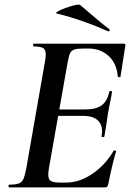

<svg xmlns="http://www.w3.org/2000/svg" viewBox="-20 -815 571 835"><path d="M20 -12Q48 -12 61.5 -17Q75 -22 81.5 -36Q88 -50 94 -81L175 -544Q179 -563 179 -578Q179 -599 167.5 -606Q156 -613 126 -613Q124 -613 124 -619Q124 -625 126 -625H519Q527 -625 525 -616L504 -482Q504 -479 500 -479Q497 -479 494.5 -480.5Q492 -482 492 -483Q488 -538 453 -571Q418 -604 363 -604H345Q316 -604 303 -599.5Q290 -595 284.5 -583Q279 -571 274 -543L193 -85Q190 -67 190 -55Q190 -35 201 -28Q212 -21 241 -21H267Q325 -21 381 -58.5Q437 -96 474 -159Q475 -162 481 -160.5Q487 -159 485 -157Q469 -105 451 -15Q449 -6 446 -3Q443 0 435 0H20Q17 0 17 -6Q17 -12 20 -12ZM422 -223Q424 -237 424 -243Q424 -276 403 -293.5Q382 -311 344 -311H187L191 -339H351Q397 -339 421.5 -356.5Q446 -374 455 -415Q456 -420 462 -419.5Q468 -419 467 -414Q463 -386 455 -352Q455 -348 450 -325Q447 -307 443 -278Q441 -267 439 -253Q437 -239 434 -222Q433 -218 427 -218.5Q421 -219 422 -223ZM228 -756Q216 -758 239.5 -769.5Q263 -781 293.5 -789.5Q324 -798 329 -793L376 -753Q420 -715 454 -689Q457 -688 457 -685Q457 -682 455 -680Q453 -678 450 -679Q338 -729 228 -756Z"/></svg>

Font: Cormorant Garamond
Style: Bold Italic
Weight: 700
Italic angle: -10°
Designer: Christian Thalmann (Catharsis Fonts)
Foundry: Catharsis Fonts
Version: Version 4.000